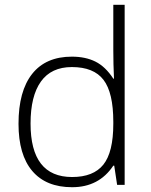

<svg xmlns="http://www.w3.org/2000/svg" viewBox="-20 -780 635 810"><path d="M283.2 -541Q340.8 -541 382.8 -520Q424.8 -499 458 -448.2H460.9Q458 -509.8 458 -568.8V-759.8H505.9V0H474.1L461.9 -81.1H458Q397.5 9.8 284.2 9.8Q174.3 9.8 116.2 -58.6Q58.1 -127 58.1 -257.8Q58.1 -395.5 115.7 -468.3Q173.3 -541 283.2 -541ZM283.2 -497.1Q196.3 -497.1 152.6 -436Q108.9 -375 108.9 -258.8Q108.9 -33.2 284.2 -33.2Q374 -33.2 416 -85.4Q458 -137.7 458 -257.8V-266.1Q458 -389.2 416.7 -443.1Q375.5 -497.1 283.2 -497.1Z"/></svg>

Font: JBL Sans
Style: Light
Weight: 300
Version: Version 1.10